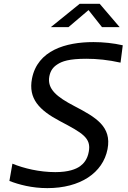

<svg xmlns="http://www.w3.org/2000/svg" viewBox="-20 -960 660 990"><path d="M601.5 -637 613 -726.5C564.5 -737.5 512.5 -743 462 -743C319 -743 173.5 -700.5 145 -555C125 -451.5 182 -392 289 -335.5C404.5 -274.5 452 -249 437.5 -176.5C430.5 -137.5 410.5 -115.5 393 -103C372 -88 334 -72.5 265.5 -72.5C182.5 -72.5 103 -92 44 -116L28.5 -27C77.5 -8 144.5 10 224 10C394 10 510.5 -68.5 534.5 -191C557 -308 473.5 -355.5 363.5 -413C275.5 -459 221.5 -500 234.5 -567C240.5 -597 255 -614.5 275 -627.5C299.5 -644 336 -657 425 -657C480.5 -657 539.5 -651 601.5 -637ZM242 -820H333L436.5 -908L506 -820H597L494 -940.5H391Z"/></svg>

Font: Monaspace Argon
Style: Italic
Weight: 400
Italic angle: -11°
Designer: Riley Cran & the Lettermatic Team
Foundry: Lettermatic
Version: Version 1.101 (Monaspace Argon)